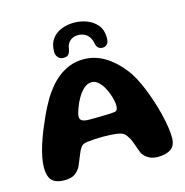

<svg xmlns="http://www.w3.org/2000/svg" viewBox="-119 -920 1015 1051"><g transform="rotate(-15 389.0 -394.5)"><path d="M649 20Q621.5 20 600.2 10Q579 0 562.5 -23.5Q558 -34 553.2 -46.8Q548.5 -59.5 544 -73Q539.5 -86.5 534 -99.8Q528.5 -113 521 -124.5Q512.5 -139.5 501.8 -147.5Q491 -155.5 473.5 -158.5Q466 -160.5 451.5 -161.8Q437 -163 419.8 -164Q402.5 -165 386.5 -165Q363 -165 338.2 -163.5Q313.5 -162 295.5 -160Q278.5 -157.5 269 -151.5Q259.5 -145.5 252.5 -133Q246 -121.5 239.5 -105.5Q233 -89.5 226 -72.5Q219 -55.5 212 -39Q198.5 -16 178.5 -2.5Q158.5 11 121 11Q90.5 11 69.8 1.8Q49 -7.5 39 -28.8Q29 -50 29 -86Q29 -112 35.5 -144.2Q42 -176.5 53.2 -212Q64.5 -247.5 78.5 -282.2Q92.5 -317 107 -349Q121.5 -381 134.8 -406.2Q148 -431.5 157.5 -447Q174.5 -475 197 -502.2Q219.5 -529.5 248.2 -552Q277 -574.5 312.5 -588.2Q348 -602 390.5 -602Q455.5 -602 511 -568.2Q566.5 -534.5 611.5 -476Q629 -454.5 646 -423Q663 -391.5 678.2 -353.8Q693.5 -316 706.5 -276Q719.5 -236 729 -197Q738.5 -158 743.8 -123.5Q749 -89 749 -63Q749 -17 721.8 1.5Q694.5 20 649 20ZM483 -279Q493 -282.5 496.5 -289.8Q500 -297 500 -312Q500 -324.5 496 -342.2Q492 -360 485 -379.2Q478 -398.5 469 -414.5Q456.5 -438.5 439 -454Q421.5 -469.5 402 -469.5Q377.5 -469.5 356.5 -450.2Q335.5 -431 320.5 -404Q314.5 -394 308.2 -380.5Q302 -367 296.8 -353Q291.5 -339 288 -326.2Q284.5 -313.5 284.5 -304Q284.5 -288 298.2 -281.2Q312 -274.5 335.5 -274.5Q373 -274.5 401 -275Q429 -275.5 449.2 -276.5Q469.5 -277.5 483 -279ZM289 -637.5Q270 -637.5 258.5 -650.2Q247 -663 247 -684Q247 -727 267.2 -754.8Q287.5 -782.5 320.8 -795.8Q354 -809 392.5 -809Q430.5 -809 465.8 -795.5Q501 -782 523.5 -754.2Q546 -726.5 546 -684Q546 -656.5 535.2 -646.2Q524.5 -636 509 -636Q495.5 -636 486 -643.8Q476.5 -651.5 473 -669.5Q468.5 -693 457.8 -708Q447 -723 431.2 -730.2Q415.5 -737.5 395 -737.5Q371 -737.5 352.2 -722.8Q333.5 -708 329 -676Q326 -658.5 318 -648Q310 -637.5 289 -637.5Z"/></g></svg>

Font: Gluten Thin SemiBold
Style: Regular
Weight: 600
Version: Version 1.300